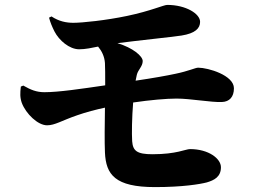

<svg xmlns="http://www.w3.org/2000/svg" viewBox="-20 -751 1040 783"><path d="M303 -550C328 -550 356 -556 380 -561C395 -543 406 -521 408 -494C409 -477 409 -444 409 -403C313 -389 220 -375 161 -375C128 -375 105 -385 75 -402L65 -398C62 -371 61 -354 69 -331C86 -287 134 -240 172 -240C204 -240 231 -259 295 -281C332 -294 371 -304 408 -312C407 -244 406 -173 408 -129C412 -39 449 12 612 12C726 12 796 0 823 -7C854 -16 881 -30 881 -69C881 -104 831 -143 755 -143C737 -143 700 -122 602 -122C538 -122 522 -136 519 -175C517 -206 518 -272 523 -333C591 -343 658 -349 700 -349C757 -349 842 -333 885 -335C916 -336 934 -356 934 -391C934 -444 829 -475 788 -475C777 -475 749 -461 695 -450C663 -443 602 -432 533 -422L538 -446C543 -467 562 -480 562 -502C562 -522 522 -556 459 -575C544 -586 680 -600 720 -606C777 -615 796 -636 796 -662C796 -695 738 -731 662 -731C648 -731 594 -706 498 -686C412 -668 316 -658 279 -658C250 -658 220 -664 190 -684L180 -679C185 -660 192 -643 202 -623C221 -586 263 -550 303 -550Z"/></svg>

Font: GenKiMin2 TW H
Style: Regular
Weight: 900
Version: Version 2.100;PS 2.1;hotconv 16.6.51;makeotf.lib2.5.65220 DE